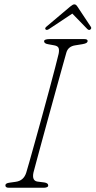

<svg xmlns="http://www.w3.org/2000/svg" viewBox="-20 -884 450 904"><path d="M137.5 -71.5Q129.5 -33 156.5 -29L188.5 -25Q207.5 -22 207 -10.5Q207 -5 200.5 -2.5Q194 0 186.5 0H22Q5.5 0 5.5 -10.5Q4.5 -21.5 25.5 -24L54 -28Q91.5 -33 103.5 -71Q107 -82 118.2 -121.5Q129.5 -161 145.2 -217.8Q161 -274.5 178.5 -338Q196 -401.5 212 -461.2Q228 -521 239.8 -566.2Q251.5 -611.5 256 -630.5Q259.5 -647.5 256 -657.5Q252.5 -667.5 235.5 -670.5L208 -675.5Q187.5 -678.5 187.5 -690Q188 -700 214.5 -700H376.5Q392.5 -700 392.5 -691.5Q392.5 -685.5 387.2 -682Q382 -678.5 368 -676L334 -670.5Q301 -665.5 292.5 -636.5Q286.5 -615.5 273.5 -568.8Q260.5 -522 243.8 -461.5Q227 -401 209.5 -337Q192 -273 176.5 -216.2Q161 -159.5 150.5 -120.2Q140 -81 137.5 -71.5ZM404 -744Q398 -740.5 390.5 -748L320.5 -820L212 -748Q200.5 -740 195 -745Q189.5 -750.5 198 -758L310.5 -853Q323 -863.5 330 -863.5Q338 -863.5 344.5 -853L407.5 -758Q413 -750 404 -744Z"/></svg>

Font: Fraunces 72pt S100 Thin
Style: Italic
Weight: 100
Italic angle: -16°
Version: Version 1.000; ttfautohint (v1.8.3)